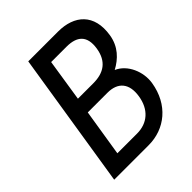

<svg xmlns="http://www.w3.org/2000/svg" viewBox="-170 -675 771 771"><g transform="rotate(-45 215.0 -290.0)"><path d="M29 0H225C317 0 394 -61 411 -167C420 -223 393 -288 342 -310C383 -332 418 -366 427 -422C444 -528 382 -580 290 -580H121ZM113 -66 145 -266H257C316 -266 346 -231 336 -167C326 -102 284 -66 225 -66ZM156 -333 184 -513H271C330 -513 362 -487 352 -422C342 -358 302 -333 243 -333Z"/></g></svg>

Font: Charger Sport
Style: NrwObl
Weight: 400
Designer: Jasper
Foundry: Cannot Into Space Fonts
Version: Version 1.1